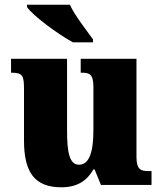

<svg xmlns="http://www.w3.org/2000/svg" viewBox="-20 -786 689 816"><path d="M290 -606H375V-619C348 -657 297 -721 277 -766H95V-756C118 -721 224 -642 290 -606ZM241 10C308 10 350 -18 377 -66H382L409 0H624V-59H612C580 -59 560 -63 560 -120V-536H323V-477H327C359 -477 377 -472 377 -417V-233C377 -142 360 -86 316 -86C275 -86 265 -139 265 -230V-536H27V-477H30C78 -477 82 -462 82 -405V-189C82 -55 126 10 241 10Z"/></svg>

Font: Noto Serif Ethiopic SemiCondensed Black
Style: Regular
Weight: 900
Width: 4
Designer: Monotype Design Team
Foundry: Monotype Imaging Inc.
Version: Version 2.102